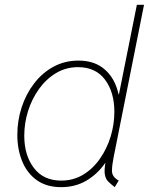

<svg xmlns="http://www.w3.org/2000/svg" viewBox="-20 -772 620 800"><path d="M458 7.8Q441.9 -4.9 430.9 -15.6Q419.9 -26.4 416.7 -45.7Q413.6 -64.9 420.9 -103.5L423.8 -92.8H411.1L430.7 -127L474.6 -348.6L466.8 -378.9H475.6L550.3 -752H580.1L453.1 -115.2Q446.8 -84.5 446.5 -60.1Q446.3 -35.6 474.6 -19.5ZM234.9 7.8Q174.3 7.8 133.5 -21.2Q92.8 -50.3 72.5 -99.9Q52.2 -149.4 52.2 -210.4Q52.2 -269.5 70.3 -325Q88.4 -380.4 122.1 -424.3Q155.8 -468.3 202.6 -493.9Q249.5 -519.5 306.6 -519.5Q365.7 -519.5 404.5 -491.9Q443.4 -464.4 462.6 -416.3Q481.9 -368.2 481.9 -306.6Q481.9 -248.5 465.3 -192.4Q448.7 -136.2 417 -91.1Q385.3 -45.9 339.4 -19Q293.5 7.8 234.9 7.8ZM234.9 -19.5Q286.1 -19.5 326.9 -44.4Q367.7 -69.3 396.7 -111.1Q425.8 -152.8 441.2 -203.6Q456.5 -254.4 456.5 -306.2Q456.5 -388.2 417.5 -440.2Q378.4 -492.2 305.2 -492.2Q254.9 -492.2 213.6 -467.5Q172.4 -442.9 142.6 -401.4Q112.8 -359.9 96.9 -309.3Q81.1 -258.8 81.1 -206.5Q81.1 -125 121.1 -72.3Q161.1 -19.5 234.9 -19.5Z"/></svg>

Font: Reddit Sans ExtraLight
Style: Italic
Weight: 250
Italic angle: -11.25°
Designer: Stephen Hutchings
Version: Version 1.013